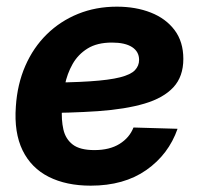

<svg xmlns="http://www.w3.org/2000/svg" viewBox="-20 -554 606 585"><path d="M256.3 11.7Q182.1 11.7 128.7 -15.1Q75.2 -42 48.8 -95.9Q22.5 -149.9 28.3 -229.5Q32.7 -297.4 57.1 -353.3Q81.5 -409.2 122.6 -449.5Q163.6 -489.7 217.8 -511.7Q272 -533.7 335.9 -533.7Q394 -533.7 439.7 -515.6Q485.4 -497.6 512 -462.2Q538.6 -426.8 538.6 -374.5Q538.6 -320.8 508.3 -288.1Q478 -255.4 420.2 -238.3Q362.3 -221.2 278.3 -215.3Q194.3 -209.5 85.9 -209.5L101.1 -302.2Q194.3 -302.2 253.7 -306.2Q313 -310.1 345.7 -318.4Q378.4 -326.7 391.1 -340.1Q403.8 -353.5 403.8 -371.6Q403.8 -396.5 382.6 -410.4Q361.3 -424.3 321.3 -424.3Q275.9 -424.3 246.8 -406.2Q217.8 -388.2 201.2 -358.9Q184.6 -329.6 177.5 -294.4Q170.4 -259.3 168.9 -224.6Q166.5 -189 173.1 -159.7Q179.7 -130.4 201.7 -113.5Q223.6 -96.7 267.6 -96.7Q314 -96.7 344.2 -115.5Q374.5 -134.3 386.7 -165.5L521 -161.6Q493.7 -83.5 425.8 -35.9Q357.9 11.7 256.3 11.7Z"/></svg>

Font: Inter 28pt
Style: Bold Italic
Weight: 700
Italic angle: -9.3988°
Designer: Rasmus Andersson
Foundry: rsms
Version: Version 4.001;git-66647c0bb